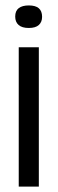

<svg xmlns="http://www.w3.org/2000/svg" viewBox="-20 -687 212 707"><path d="M49 0V-513H123V0ZM86 -584Q61 -584 48.5 -595Q36 -606 36 -626Q36 -647 49 -657Q62 -667 86 -667Q111 -667 123 -656.5Q135 -646 135 -625Q135 -606 123 -595Q111 -584 86 -584Z"/></svg>

Font: Bricolage Grotesque 48pt Condensed ExtraBold Light
Style: Regular
Weight: 300
Version: Version 1.000;gftools[0.9.30]